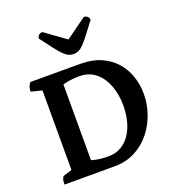

<svg xmlns="http://www.w3.org/2000/svg" viewBox="-157 -1017 1036 1139"><g transform="rotate(-20 361.0 -447.5)"><path d="M53.9 0Q53.9 -21.9 58.4 -35.1Q62.9 -48.4 69.9 -50.9L140.1 -72.9L122.4 -52.4V-585.8L140 -565.2L53.9 -586.4Q53.9 -603.1 57.7 -615.6Q61.4 -628.1 71.4 -641H387.7Q462 -641 517.2 -616.5Q572.4 -592 608.6 -550.5Q644.8 -509 662.6 -456Q680.4 -403 680.4 -345Q680.4 -282.6 659.4 -221.1Q638.4 -159.6 598.4 -109.9Q558.4 -60.1 500.9 -30Q443.4 0 369.4 0ZM355.8 -68Q403.3 -68 438 -88.4Q472.8 -108.9 496.2 -144.3Q519.5 -179.6 531.1 -225.5Q542.6 -271.3 542.6 -322.5Q542.6 -389.8 521.4 -447.3Q500.1 -504.8 458.5 -539.5Q417 -574.1 355.1 -574.1Q318.3 -574.1 286.6 -568.7Q255 -563.2 234.2 -553.9L251.2 -572V-72.3L241.2 -86.3Q265.3 -76.4 295.2 -72.2Q325.1 -68 355.8 -68ZM371.2 -708.9Q354.4 -708.9 340.3 -715.1Q326.2 -721.2 309.5 -737.5Q292.7 -753.8 268.7 -784.7Q244.7 -815.5 207.5 -865.4Q207.5 -877.9 216.7 -886.6Q225.8 -895.2 239.9 -895.2L383 -791.8H358.3L501.4 -895.2Q516 -895.2 524.9 -886.6Q533.8 -877.9 533.8 -865.4Q496.6 -815.5 472.3 -784.7Q448.1 -753.8 431.9 -737.5Q415.6 -721.2 401.6 -715.1Q387.5 -708.9 371.2 -708.9Z"/></g></svg>

Font: Pitagon Serif
Style: Regular
Weight: 400
Designer: Travis Tran
Foundry: Pitagon
Version: Version 1.000;gftools[0.9.26]